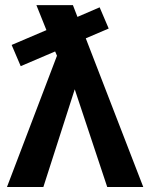

<svg xmlns="http://www.w3.org/2000/svg" viewBox="-20 -745 596 765"><path d="M26.4 -565.9 165 -625 125 -724.6H270.5L288.6 -677.7L377 -715.8L413.1 -631.3L321.8 -592.3L550.8 0H407.2L277.8 -389.2L152.8 0H7.8L207 -522.9L199.7 -540L62.5 -481.4Z"/></svg>

Font: Liberation Sans
Style: Bold
Weight: 700
Designer: Steve Matteson
Foundry: Ascender Corporation
Version: Version 2.1.5